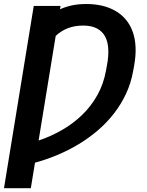

<svg xmlns="http://www.w3.org/2000/svg" viewBox="-25 -757 753 981"><path d="M147.4 -726.6H284.4L281.6 -709.5Q309.3 -722.3 342.2 -729.4Q375 -736.5 415.8 -736.5Q505.3 -736.5 566.4 -700.3Q597.3 -682.2 619.1 -655.5Q641 -628.9 653.2 -594.3Q665.5 -559.7 667.6 -517.2Q669.7 -474.8 660.9 -424.7L655.5 -394.9Q644.5 -332.7 619 -278.1Q593.4 -223.4 556.8 -176.5Q520.2 -129.6 474.3 -90.4Q428.3 -51.1 376.2 -19.9Q324.2 11.4 267.8 35Q211.3 58.6 153.8 74.2L132.5 204.5H-4.6ZM172.2 -39.1Q235.1 -60 292.1 -92.9Q349.1 -125.7 394.9 -170.1Q440.7 -214.5 472.3 -270.8Q503.9 -327.1 516.3 -394.9L522 -426.1Q530.2 -469.8 528.2 -506.6Q526.3 -543.3 512.3 -570Q498.2 -596.6 470.5 -611.5Q442.8 -626.4 399.5 -626.4Q315.7 -626.4 259.6 -573.5Z"/></svg>

Font: Inter P Semi Bold
Style: Italic
Weight: 600
Italic angle: 9.39999°
Designer: Rasmus Andersson
Foundry: rsms
Version: Version 3.018;git-588b23468